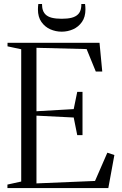

<svg xmlns="http://www.w3.org/2000/svg" viewBox="-20 -962 625 982"><path d="M88.5 -33.5V-710L18.5 -725V-743H489L503 -596H470L423 -711L166.5 -717.5V-393L357 -404L375 -492H402V-271H375L357 -361L166.5 -370.5V-24L466 -36.5L529 -181L565 -169L534 0H18V-18ZM295.5 -800Q265 -800 237.2 -812.2Q209.5 -824.5 191.8 -849.8Q174 -875 174 -914Q174 -921.5 174.5 -927.5Q175 -933.5 176 -941.5H195Q195 -936 195.5 -930.8Q196 -925.5 196.5 -921Q200 -901 212 -888.8Q224 -876.5 245 -871.2Q266 -866 295.5 -866Q325.5 -866 346.2 -871.2Q367 -876.5 379.2 -888.8Q391.5 -901 394.5 -921Q395.5 -925.5 395.8 -930.8Q396 -936 396 -941.5H415Q416 -933.5 416.5 -927.5Q417 -921.5 417 -914Q417 -875 399.2 -849.8Q381.5 -824.5 353.8 -812.2Q326 -800 295.5 -800Z"/></svg>

Font: Merriweather 144pt Light
Style: Regular
Weight: 300
Version: Version 2.100